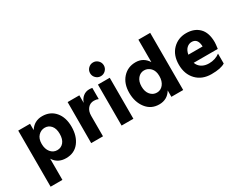

<svg xmlns="http://www.w3.org/2000/svg" viewBox="-98 -1305 2597 2057"><g transform="rotate(-30 1200.5 -276.0)"><path d="M320.5 -392Q274 -392 240 -357Q206 -322 206 -258Q206 -194 238 -155Q270 -116 319 -116Q368 -116 398 -152.5Q428 -189 428 -255Q428 -321 397.5 -356.5Q367 -392 320.5 -392ZM206 187H60V-507H206V-429Q259 -513 358 -513Q457 -513 516.5 -443.5Q576 -374 576 -258Q576 -142 518.5 -68Q461 6 358.5 6Q256 6 206 -75Z M816 0H670L671 -507H816V-413Q830 -457 862.5 -483.5Q895 -510 938 -510Q962 -510 976 -506V-368Q952 -379 921 -379Q874 -379 845 -344.5Q816 -310 816 -253Z M1179 -714Q1204 -689 1204 -654Q1204 -619 1179 -594Q1154 -569 1119 -569Q1084 -569 1059 -594Q1034 -619 1034 -654Q1034 -689 1059 -714Q1084 -739 1119 -739Q1154 -739 1179 -714ZM1192 0H1046V-507H1192Z M1808 0H1662V-79Q1611 6 1511 6Q1411 6 1351.5 -71Q1292 -148 1292 -261.5Q1292 -375 1354 -444Q1416 -513 1513 -513Q1610 -513 1662 -429V-707H1808ZM1549 -392Q1503 -392 1471.5 -355Q1440 -318 1440 -254.5Q1440 -191 1472 -153.5Q1504 -116 1552 -116Q1600 -116 1631 -155Q1662 -194 1662 -258Q1662 -322 1628.5 -357Q1595 -392 1549 -392Z M2143 -401Q2108 -401 2081 -375.5Q2054 -350 2045 -300H2221V-312Q2214 -401 2143 -401ZM2326 -29Q2274 5 2158 5Q2042 5 1972.5 -67.5Q1903 -140 1903 -257.5Q1903 -375 1970.5 -443.5Q2038 -512 2138.5 -512Q2239 -512 2298 -452.5Q2357 -393 2357 -275Q2357 -252 2349 -196H2051Q2066 -154 2103 -131Q2140 -108 2192 -108Q2269 -108 2326 -151Z"/></g></svg>

Font: Hind Madurai
Style: Bold
Weight: 700
Designer: Jyotish Sonowal
Foundry: Indian Type Foundry
Version: Version 0.702;PS 1.0;hotconv 1.0.81;makeotf.lib2.5.63406